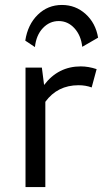

<svg xmlns="http://www.w3.org/2000/svg" viewBox="-20 -755 417 775"><path d="M121 -565 82 -591Q92 -656 132.5 -695.5Q173 -735 230 -735Q285 -735 325.5 -698.5Q366 -662 376 -603L312 -566Q307 -612 280.5 -641Q254 -670 217 -670Q180 -670 153 -641.5Q126 -613 121 -565ZM83 0V-482H149L158 -412Q215 -487 306 -487Q337 -487 370 -476L350 -402Q326 -411 297 -411Q212 -411 163 -344V0Z"/></svg>

Font: Cantarell
Style: Regular
Weight: 400
Designer: Dave Crossland, Nikolaus Waxweiler, Florian Fecher, Jacques Le Bailly, Eben Sorkin, Alexei Vanyashin, Alexios Zavras, Em
Version: Version 0.303